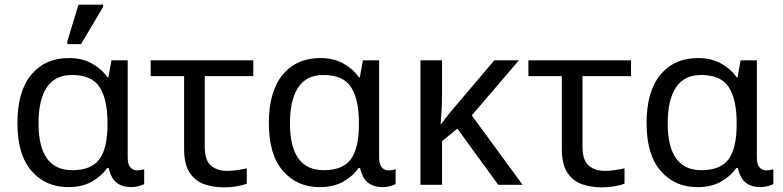

<svg xmlns="http://www.w3.org/2000/svg" viewBox="-20 -796 3373 827"><path d="M273 10Q177 10 116 -59.5Q55 -129 55 -266Q55 -402 114.5 -474Q174 -546 277 -546Q333 -546 375 -523Q417 -500 443 -463H447L460 -536H530V-118Q530 -87 542 -74.5Q554 -62 571 -62Q579 -62 588 -64Q597 -66 601 -67V-3Q594 1 578 5.5Q562 10 545 10Q508 10 483.5 -8Q459 -26 448 -72H441Q416 -36 374.5 -13Q333 10 273 10ZM291 -63Q374 -63 408.5 -110.5Q443 -158 443 -261V-267Q443 -367 409.5 -420Q376 -473 290 -473Q217 -473 181.5 -419.5Q146 -366 146 -265Q146 -63 291 -63ZM270 -606V-618L318 -776H424V-766L329 -606Z M945 11Q899 11 860 -2.5Q821 -16 797 -52Q773 -88 773 -155V-468H629V-536H1071V-468H862V-164Q862 -106 888.5 -83Q915 -60 958 -60Q980 -60 1003.5 -63.5Q1027 -67 1043 -71V-5Q1029 1 1001.5 6Q974 11 945 11Z M1356 10Q1260 10 1199 -59.5Q1138 -129 1138 -266Q1138 -402 1197.5 -474Q1257 -546 1360 -546Q1416 -546 1458 -523Q1500 -500 1526 -463H1530L1543 -536H1613V-118Q1613 -87 1625 -74.5Q1637 -62 1654 -62Q1662 -62 1671 -64Q1680 -66 1684 -67V-3Q1677 1 1661 5.5Q1645 10 1628 10Q1591 10 1566.5 -8Q1542 -26 1531 -72H1524Q1499 -36 1457.5 -13Q1416 10 1356 10ZM1374 -63Q1457 -63 1491.5 -110.5Q1526 -158 1526 -261V-267Q1526 -367 1492.5 -420Q1459 -473 1373 -473Q1300 -473 1264.5 -419.5Q1229 -366 1229 -265Q1229 -63 1374 -63Z M2215 -536 2012 -299 2231 0H2126L1950 -242L1884 -188V0H1791V-536H1884V-397Q1884 -357 1882 -319Q1880 -281 1878 -261H1880Q1889 -274 1899.5 -287.5Q1910 -301 1919 -312L2109 -536Z M2572 11Q2526 11 2487 -2.5Q2448 -16 2424 -52Q2400 -88 2400 -155V-468H2256V-536H2698V-468H2489V-164Q2489 -106 2515.5 -83Q2542 -60 2585 -60Q2607 -60 2630.5 -63.5Q2654 -67 2670 -71V-5Q2656 1 2628.5 6Q2601 11 2572 11Z M2983 10Q2887 10 2826 -59.5Q2765 -129 2765 -266Q2765 -402 2824.5 -474Q2884 -546 2987 -546Q3043 -546 3085 -523Q3127 -500 3153 -463H3157L3170 -536H3240V-118Q3240 -87 3252 -74.5Q3264 -62 3281 -62Q3289 -62 3298 -64Q3307 -66 3311 -67V-3Q3304 1 3288 5.5Q3272 10 3255 10Q3218 10 3193.5 -8Q3169 -26 3158 -72H3151Q3126 -36 3084.5 -13Q3043 10 2983 10ZM3001 -63Q3084 -63 3118.5 -110.5Q3153 -158 3153 -261V-267Q3153 -367 3119.5 -420Q3086 -473 3000 -473Q2927 -473 2891.5 -419.5Q2856 -366 2856 -265Q2856 -63 3001 -63Z"/></svg>

Font: Go Noto Current
Style: Regular
Weight: 400
Designer: Monotype Design Team
Foundry: Monotype Imaging Inc.
Version: Version 2.007; ttfautohint (v1.8) -l 8 -r 50 -G 200 -x 14 -D